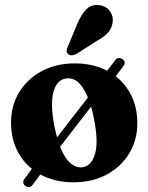

<svg xmlns="http://www.w3.org/2000/svg" viewBox="-20 -732 602 783"><path d="M84.5 27Q77 22.5 75.2 14Q73.5 5.5 79.5 -2L110 -43.5Q69.5 -76 47.2 -124.2Q25 -172.5 25 -232.5Q25 -301 58 -355.5Q91 -410 149.8 -441.8Q208.5 -473.5 285.5 -473.5Q359 -473.5 417 -443.5L449 -485.5Q461 -502.5 478 -491.5Q496 -479.5 484 -463.5L452 -421Q493.5 -388.5 516.8 -339.5Q540 -290.5 540 -229.5Q540 -160.5 507 -106.2Q474 -52 415.2 -20.2Q356.5 11.5 279 11.5Q203.5 11.5 144.5 -20.5L113.5 21Q101.5 38 84.5 27ZM202 -216Q207 -192.5 212.5 -171.5L338.5 -334.5Q302 -422.5 246.5 -411.5Q211 -405 197.8 -356Q184.5 -307 202 -216ZM319.5 -50.5Q355 -57.5 368.2 -106.8Q381.5 -156 363.5 -246Q358.5 -273.5 351.5 -297L225 -133.5Q243.5 -86.5 268 -66Q292.5 -45.5 319.5 -50.5ZM296.5 -637.5Q312 -674 332.5 -694.5Q353 -715 385 -711Q414 -707 428.5 -686Q443 -665 439.5 -642Q436.5 -616.5 420.2 -598.8Q404 -581 374 -564.5L289 -510.5Q280.5 -506.5 271.5 -506.5Q262.5 -506.5 257 -512.5Q250.5 -519 251.8 -527Q253 -535 257.5 -544Z"/></svg>

Font: Fraunces 72pt S050
Style: Bold
Weight: 700
Version: Version 1.000; ttfautohint (v1.8.3)